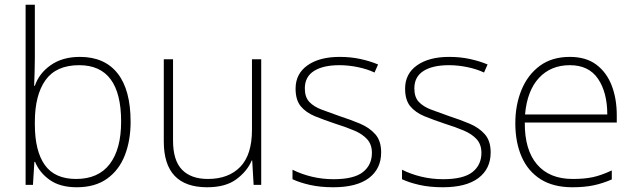

<svg xmlns="http://www.w3.org/2000/svg" viewBox="-20 -780 2681 810"><path d="M127 -535Q127 -509 126 -475Q125 -441 124 -418H127Q145 -471 194.5 -505.5Q244 -540 317 -540Q421 -540 476 -470.5Q531 -401 531 -266Q531 -187 506.5 -124.5Q482 -62 431.5 -26Q381 10 304 10Q234 10 190.5 -20.5Q147 -51 128 -97H125L119 0H88V-760H127ZM314 -505Q217 -505 172 -442Q127 -379 127 -265V-256Q127 -143 169 -84Q211 -25 301 -25Q395 -25 443 -88Q491 -151 491 -267Q491 -505 314 -505Z M1082 -530V0H1050L1044 -103H1042Q1023 -58 977.5 -24Q932 10 854 10Q671 10 671 -183V-530H710V-187Q710 -103 748 -64Q786 -25 857 -25Q944 -25 993.5 -76Q1043 -127 1043 -232V-530Z M1588 -137Q1588 -68 1536.5 -29Q1485 10 1386 10Q1331 10 1287 0Q1243 -10 1214 -24V-64Q1252 -45 1296 -34.5Q1340 -24 1387 -24Q1473 -24 1511 -54Q1549 -84 1549 -135Q1549 -170 1529.5 -192Q1510 -214 1475 -229Q1440 -244 1395 -258Q1347 -274 1309 -289.5Q1271 -305 1249 -331.5Q1227 -358 1227 -406Q1227 -469 1277.5 -504.5Q1328 -540 1413 -540Q1460 -540 1501 -531Q1542 -522 1575 -508L1560 -474Q1531 -488 1491 -496.5Q1451 -505 1412 -505Q1343 -505 1304.5 -480.5Q1266 -456 1266 -407Q1266 -370 1285 -350Q1304 -330 1337 -317.5Q1370 -305 1413 -290Q1459 -275 1498.5 -258.5Q1538 -242 1563 -214Q1588 -186 1588 -137Z M2050 -137Q2050 -68 1998.5 -29Q1947 10 1848 10Q1793 10 1749 0Q1705 -10 1676 -24V-64Q1714 -45 1758 -34.5Q1802 -24 1849 -24Q1935 -24 1973 -54Q2011 -84 2011 -135Q2011 -170 1991.5 -192Q1972 -214 1937 -229Q1902 -244 1857 -258Q1809 -274 1771 -289.5Q1733 -305 1711 -331.5Q1689 -358 1689 -406Q1689 -469 1739.5 -504.5Q1790 -540 1875 -540Q1922 -540 1963 -531Q2004 -522 2037 -508L2022 -474Q1993 -488 1953 -496.5Q1913 -505 1874 -505Q1805 -505 1766.5 -480.5Q1728 -456 1728 -407Q1728 -370 1747 -350Q1766 -330 1799 -317.5Q1832 -305 1875 -290Q1921 -275 1960.5 -258.5Q2000 -242 2025 -214Q2050 -186 2050 -137Z M2384 -540Q2452 -540 2495.5 -507.5Q2539 -475 2560.5 -419.5Q2582 -364 2582 -294V-263H2194Q2193 -148 2245.5 -86.5Q2298 -25 2396 -25Q2445 -25 2480.5 -32.5Q2516 -40 2561 -61V-23Q2522 -6 2483.5 2Q2445 10 2395 10Q2314 10 2260.5 -24Q2207 -58 2180.5 -119Q2154 -180 2154 -260Q2154 -337 2180 -400.5Q2206 -464 2257 -502Q2308 -540 2384 -540ZM2384 -505Q2304 -505 2254 -451.5Q2204 -398 2195 -297H2542Q2542 -390 2503 -447.5Q2464 -505 2384 -505Z"/></svg>

Font: Noto Sans Lao UI ExtLt
Style: Regular
Weight: 200
Designer: Monotype Design Team
Foundry: Monotype Imaging Inc.
Version: Version 2.000; ttfautohint (v1.8.4.7-5d5b)